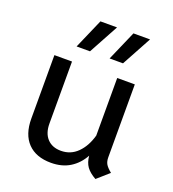

<svg xmlns="http://www.w3.org/2000/svg" viewBox="-129 -792 813 902"><g transform="rotate(20 277.0 -341.0)"><path d="M509 -41 450 11Q418 -7 403 -28Q388 -49 385 -82Q361 -38 321.5 -13.5Q282 11 227 11Q152 11 111 -31.5Q70 -74 70 -153V-470H158V-160Q158 -112 183 -85Q208 -58 252 -58Q300 -58 334 -91.5Q368 -125 384 -182V-470H472V-106Q472 -85 480 -71.5Q488 -58 509 -41ZM219 -693H302L221 -544H154ZM384 -693H467L386 -544H319Z"/></g></svg>

Font: KoHo Medium
Style: Regular
Weight: 500
Version: Version 1.000; ttfautohint (v1.6)